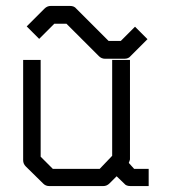

<svg xmlns="http://www.w3.org/2000/svg" viewBox="-20 -678 580 647"><path d="M373 -84 349 -60Q340 -51 328 -51H146Q134 -51 126 -59L67 -117Q58 -126 58 -138V-476H117V-150L158 -109H316L358 -153V-476H418V-141Q418 -139 414 -129L432 -109H481V-51H420Q405 -51 399 -59ZM91 -568 70 -589 130 -649Q139 -658 151 -658H216Q230 -658 237 -649L346 -540H387L435 -588L456 -567L477 -546L420 -489Q413 -480 399 -480H334Q322 -480 313 -489L204 -598H163L112 -547Z"/></svg>

Font: IBM 3270
Style: Regular
Weight: 400
Monospace: yes
Version: Version 2.3.1